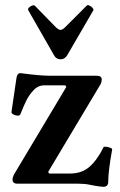

<svg xmlns="http://www.w3.org/2000/svg" viewBox="-20 -706 461 738"><path d="M377 12Q374 12 361.5 10.5Q349 9 329 5Q317 2 303 1Q289 0 280 0H47Q28 0 28 -16Q28 -22 33 -34L235 -372L231 -378H150Q125 -378 107 -357Q93 -342 83 -323Q73 -304 58 -266Q55 -261 47 -261.5Q39 -262 31.5 -266Q24 -270 24 -275L43 -404Q45 -424 58 -425Q96 -420 123 -417.5Q150 -415 167 -415H350Q371 -415 371 -401Q371 -391 367 -383L165 -45L169 -39H249Q294 -39 323.5 -64.5Q353 -90 378 -140Q379 -143 387.5 -142Q396 -141 404 -138Q412 -135 411 -131Q403 -86 399.5 -56.5Q396 -27 396 -7Q396 12 377 12ZM214 -478Q196 -478 188 -493L89 -666Q86 -671 91 -676.5Q96 -682 103.5 -684.5Q111 -687 114 -684L191 -605Q204 -591 213 -591Q221 -591 234 -605L313 -684Q316 -688 323 -685Q330 -682 335.5 -676Q341 -670 338 -665L238 -493Q228 -478 214 -478Z"/></svg>

Font: Junicode SmExp
Style: Bold
Weight: 700
Width: 6
Designer: Peter S. Baker
Version: Version 2.205; ttfautohint (v1.8.4)